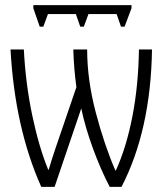

<svg xmlns="http://www.w3.org/2000/svg" viewBox="-20 -725 640 749"><path d="M21 -532H73Q80 -397 106 -274Q132 -151 168 -63H170Q182 -104 198 -151L278 -385Q268 -459 266 -532H320Q320 -415 353 -288.5Q386 -162 430 -60H432Q473 -150 496.5 -271Q520 -392 522 -532H573Q568 -216 454 4H408Q372 -65 342 -147.5Q312 -230 297 -302L193 4H141Q38 -226 21 -532ZM110 -693V-705H493V-693L466 -621H452L435 -670H325L307 -621H293L276 -670H167L149 -621H135Z"/></svg>

Font: Noto Sans Mono UI Light
Style: Regular
Weight: 300
Monospace: yes
Designer: Monotype Design team
Foundry: Monotype Imaging Inc.
Version: Version 1.000